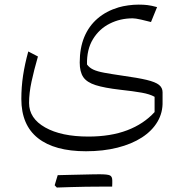

<svg xmlns="http://www.w3.org/2000/svg" viewBox="-20 -401 799 835"><path d="M418.5 410.6Q434.1 410.6 443.8 410.6Q453.6 410.6 459.2 410.6Q464.8 410.6 467.8 410.6Q468.3 404.3 468.3 396.5Q468.3 388.7 468.3 383.8Q468.3 366.7 458 361.8Q447.8 356.9 413.1 356.9Q380.4 364.3 347.7 372.3Q314.9 380.4 282.5 388.4Q250 396.5 217.8 404.8Q220.2 407.2 222.4 409.7Q224.6 412.1 227.1 414.6Q257.3 413.6 289.3 412.6Q321.3 411.6 353.8 411.1Q386.2 410.6 418.5 410.6ZM227.1 414.6Q258.3 405.3 289.3 396Q320.3 386.7 351.3 376.7Q382.3 366.7 413.1 356.9Q404.3 356.9 385.3 357.2Q366.2 357.4 340.8 358.2Q315.4 358.9 286.9 359.4Q258.3 359.9 231 360.8Q227.5 371.6 224.4 382.3Q221.2 393.1 217.8 404.8Q220.2 407.2 222.4 409.7Q224.6 412.1 227.1 414.6ZM636.7 -305.2 663.1 -370.1Q637.7 -377 621.1 -378.9Q604.5 -380.9 583 -380.9Q561 -380.9 537.8 -377.7Q514.6 -374.5 496.1 -369.1Q441.9 -353 404.1 -320.3Q366.2 -287.6 346.4 -239.7Q326.7 -191.9 326.7 -128.9Q326.7 -88.9 342 -65.9Q357.4 -43 395.8 -30.8Q434.1 -18.6 502.9 -10.7Q560.5 -4.4 596.2 2Q631.8 8.3 652.3 20V86.4Q605 138.2 533.2 165.5Q461.4 192.9 364.3 192.9Q246.6 192.9 176.5 153.3Q106.4 113.8 106.4 46.9Q106.4 3.4 117.2 -46.4Q127.9 -96.2 145 -155.3L103 -177.2Q87.9 -122.6 80.3 -72.5Q72.8 -22.5 72.8 29.3Q72.8 142.6 145 199.7Q217.3 256.8 354 256.8Q428.7 256.8 490.7 241.2Q552.7 225.6 597.2 196.8Q641.6 168 665 128.2Q688.5 88.4 687 40V0Q687 -19.5 671.4 -32Q655.8 -44.4 617.9 -53.5Q580.1 -62.5 513.2 -71.8Q463.4 -79.1 433.1 -84.7Q402.8 -90.3 385.7 -98.4Q368.7 -106.4 358.4 -120.6Q356.9 -186 384.3 -230.7Q411.6 -275.4 457.3 -298.3Q502.9 -321.3 557.1 -321.3Q568.8 -321.3 593.8 -315.7Q618.7 -310.1 636.7 -305.2Z"/></svg>

Font: Pinar FD VF
Style: Regular
Weight: 300
Designer: Amin Abedi
Version: Version 2.000